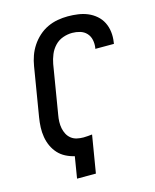

<svg xmlns="http://www.w3.org/2000/svg" viewBox="-112 -820 724 896"><g transform="rotate(-15 250.0 -371.5)"><path d="M148 0 165 -104Q143 -109 122.5 -119.5Q102 -130 87 -146.5Q72 -163 62.5 -183.5Q53 -204 49 -227.5Q45 -251 46 -275Q47 -299 51 -323L90 -559Q94 -584 102.5 -608Q111 -632 125.5 -654Q140 -676 160 -694Q180 -712 203.5 -723Q227 -734 252 -738.5Q277 -743 302 -743Q327 -743 351.5 -739.5Q376 -736 397.5 -727Q419 -718 437 -702.5Q455 -687 465.5 -666Q476 -645 479 -620.5Q482 -596 478 -571Q478 -569 477.5 -567Q477 -565 477 -563H387Q387 -564 387.5 -565Q388 -566 388 -567Q391 -587 387 -606Q383 -625 370.5 -638.5Q358 -652 339.5 -657.5Q321 -663 302 -663Q279 -663 256.5 -655Q234 -647 217.5 -629.5Q201 -612 192 -590Q183 -568 179 -546L140 -310Q137 -294 136.5 -277.5Q136 -261 139 -246Q142 -231 149 -217.5Q156 -204 168 -194.5Q180 -185 195.5 -181.5Q211 -178 227 -178Q237 -178 248 -179Q259 -180 269 -181L239 0Z"/></g></svg>

Font: Iosevka Curly Medium Oblique
Style: Regular
Weight: 500
Italic angle: -9°
Monospace: yes
Designer: Belleve Invis
Foundry: Belleve Invis
Version: Version 11.1.0; ttfautohint (v1.8.3)